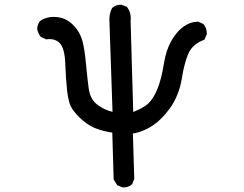

<svg xmlns="http://www.w3.org/2000/svg" viewBox="-20 -779 1040 819"><path d="M502 20 482.4 12.2 480.5 11.7 479.5 9.8 465.8 -11.7 464.8 -12.7V-14.6L459 -213.4Q427.7 -217.8 397.5 -228Q364.3 -238.8 334.5 -264.2Q305.2 -289.1 288.6 -314Q279.8 -327.1 274.4 -346.7Q269 -366.2 266.1 -393.1Q260.7 -444.8 258.3 -509.8Q255.9 -571.8 235.4 -594.2Q225.6 -605 211.4 -609.4Q197.3 -613.8 178.2 -611.3H176.8L175.3 -611.8L155.8 -620.6L154.8 -621.1L153.8 -622.1Q142.1 -636.2 138.7 -655.3V-655.8V-656.7Q139.6 -673.8 149.4 -688L149.9 -688.5L150.9 -689.5Q159.7 -695.8 170.2 -700Q180.7 -704.1 192.6 -705.8Q204.6 -707.5 218.3 -706.5Q259.3 -704.1 289.6 -674.8Q299.8 -665 307.6 -654.5Q315.4 -644 321 -632.3Q326.7 -620.6 330.6 -607.9Q340.8 -571.3 346.2 -511.7Q348.1 -492.2 350.1 -473.4Q352.1 -454.6 354 -436.8Q356 -418.9 358.4 -402.3Q364.7 -354 397.5 -330.6Q427.7 -309.1 460 -301.8Q448.2 -661.1 446.8 -689Q446.3 -699.2 447.3 -708.5Q448.2 -717.8 450.9 -726.6Q453.6 -735.4 457.5 -743.7L458 -744.6L459 -745.6Q474.6 -759.8 498.5 -758.8H499.5L500 -758.3L519.5 -750.5L521 -750L522 -748.5Q541 -724.6 537.1 -688.5L548.3 -301.3Q591.3 -318.4 611.8 -336.9Q622.6 -346.7 632.6 -362.3Q642.6 -377.9 651.4 -399.4Q668.9 -441.9 680.2 -513.2Q684.1 -537.6 691.2 -559.3Q698.2 -581.1 708.3 -600.1Q718.3 -619.1 731.9 -635.7Q772.5 -685.5 824.2 -686.5H825.2L826.7 -686L846.2 -677.2L847.2 -676.8L848.1 -675.8Q855.5 -667.5 858.9 -657.2Q862.3 -647 862.3 -634.8V-633.8L861.8 -632.3L853 -611.8L852.1 -609.9L849.6 -608.9Q826.2 -599.6 810.3 -586.2Q794.4 -572.8 786.1 -555.7Q780.3 -543.9 774.9 -527.6Q769.5 -511.2 764.6 -490.7Q759.8 -470.2 755.9 -445.3Q749.5 -407.2 736.3 -374.8Q723.1 -342.3 703.6 -315.4Q664.1 -262.2 622.1 -237.8Q616.7 -234.4 611.1 -231.4Q605.5 -228.5 600.1 -226.1Q594.7 -223.6 589.4 -221.4Q584 -219.2 578.6 -217.3Q573.2 -215.3 567.9 -213.9Q562.5 -212.4 557.4 -211.4Q552.2 -210.4 546.9 -209.5L552.7 -16.6V-15.6L552.2 -14.6L544.4 4.9L543.9 6.3L543 7.3Q527.3 21.5 503.4 20.5H502.4Z"/></svg>

Font: NaikaiFont
Style: SemiBold
Weight: 600
Version: Version 1.89